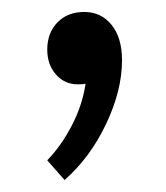

<svg xmlns="http://www.w3.org/2000/svg" viewBox="-20 -133 277 321"><path d="M184 -32Q184 18 157.5 74Q131 130 88 168L59 135Q83 110 100.5 76Q118 42 123 7Q119 8 110 8Q88 8 73.5 -8.5Q59 -25 59 -50Q59 -78 76 -95.5Q93 -113 121 -113Q149 -113 166.5 -91.5Q184 -70 184 -32Z"/></svg>

Font: Sarabun Light
Style: Regular
Weight: 300
Designer: Suppakit Chalermlarp | Katatrad Co.,Ltd.
Foundry: Cadson Demak Co.,Ltd.
Version: Version 1.000; ttfautohint (v1.6)